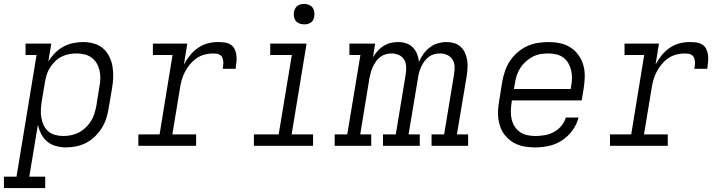

<svg xmlns="http://www.w3.org/2000/svg" viewBox="-68 -742 3688 977"><path d="M-48 215V157H16L118 -462H62V-520H193L178 -429Q192 -452 211.5 -472Q231 -492 254.5 -504.5Q278 -517 303.5 -522.5Q329 -528 355 -528Q383 -528 409.5 -520.5Q436 -513 456 -496Q476 -479 488 -454.5Q500 -430 504.5 -403.5Q509 -377 508 -348.5Q507 -320 502 -292L485 -192Q481 -166 473 -140.5Q465 -115 450.5 -91.5Q436 -68 415.5 -48Q395 -28 371 -15.5Q347 -3 320.5 2.5Q294 8 268 8Q241 8 216 1Q191 -6 172 -22Q153 -38 141.5 -60.5Q130 -83 125 -108L81 157H162V215ZM253 -50Q274 -50 294 -54Q314 -58 332.5 -67.5Q351 -77 367 -92Q383 -107 394.5 -125Q406 -143 412 -162.5Q418 -182 422 -202L438 -302Q442 -322 442.5 -343Q443 -364 438.5 -383.5Q434 -403 424 -420Q414 -437 398.5 -448.5Q383 -460 363 -465Q343 -470 322 -470Q303 -470 283.5 -466.5Q264 -463 246 -454Q228 -445 213 -430.5Q198 -416 187 -399Q176 -382 170 -363Q164 -344 161 -325L144 -225Q141 -204 140 -183Q139 -162 142.5 -142Q146 -122 154.5 -104Q163 -86 178 -73.5Q193 -61 212.5 -55.5Q232 -50 253 -50Z M636 0V-58H744L810 -462H710V-520H885L868 -414Q881 -438 898.5 -460Q916 -482 939 -498Q962 -514 988 -521Q1014 -528 1040 -528Q1057 -528 1074 -526Q1091 -524 1105 -515.5Q1119 -507 1126 -492Q1133 -477 1135 -460.5Q1137 -444 1135 -426.5Q1133 -409 1131 -392H1065Q1067 -402 1068 -411.5Q1069 -421 1068 -430.5Q1067 -440 1063.5 -448.5Q1060 -457 1052.5 -462Q1045 -467 1035.5 -468.5Q1026 -470 1017 -470Q995 -470 973.5 -464.5Q952 -459 933 -446Q914 -433 899 -415Q884 -397 873.5 -377Q863 -357 857 -336Q851 -315 848 -294L809 -58H930V0Z M1224 0V-58H1350L1417 -462H1307V-520H1492L1416 -58H1525V0ZM1480 -618Q1467 -618 1455.5 -622.5Q1444 -627 1437 -636Q1430 -645 1428 -657.5Q1426 -670 1428 -683Q1430 -691 1434.5 -699.5Q1439 -708 1446.5 -713Q1454 -718 1462.5 -720Q1471 -722 1480 -722Q1492 -722 1503.5 -717.5Q1515 -713 1522 -704Q1529 -695 1531 -682.5Q1533 -670 1531 -657Q1530 -649 1525.5 -640.5Q1521 -632 1513.5 -627Q1506 -622 1497 -620Q1488 -618 1480 -618Z M1635 0V-58H1699L1766 -462H1710V-520H1841L1830 -450Q1840 -468 1853.5 -483Q1867 -498 1884 -508.5Q1901 -519 1919.5 -523.5Q1938 -528 1957 -528Q1979 -528 1999 -521.5Q2019 -515 2033 -500.5Q2047 -486 2054.5 -467Q2062 -448 2064 -427Q2073 -448 2086.5 -467Q2100 -486 2118.5 -500.5Q2137 -515 2159.5 -521.5Q2182 -528 2203 -528Q2224 -528 2243 -522.5Q2262 -517 2276 -504Q2290 -491 2298 -473.5Q2306 -456 2309 -436.5Q2312 -417 2311 -397Q2310 -377 2307 -356L2257 -58H2314V0H2128V-58H2192L2243 -367Q2246 -386 2245 -405.5Q2244 -425 2234 -440Q2224 -455 2207 -462.5Q2190 -470 2171 -470Q2156 -470 2141 -466Q2126 -462 2113.5 -452.5Q2101 -443 2091.5 -430Q2082 -417 2075.5 -403Q2069 -389 2065 -374.5Q2061 -360 2059 -345L2011 -58H2068V0H1881V-58H1946L1997 -367Q2000 -386 1998.5 -405.5Q1997 -425 1987.5 -440Q1978 -455 1961 -462.5Q1944 -470 1924 -470Q1910 -470 1895 -466Q1880 -462 1867.5 -452.5Q1855 -443 1845.5 -430Q1836 -417 1829.5 -403Q1823 -389 1819 -374.5Q1815 -360 1812 -345L1765 -58H1821V0Z M2655 8Q2632 8 2609.5 5Q2587 2 2566.5 -6Q2546 -14 2529 -27Q2512 -40 2499 -57Q2486 -74 2478.5 -94.5Q2471 -115 2468 -137Q2465 -159 2466.5 -182Q2468 -205 2472 -228L2488 -328Q2493 -355 2502 -381.5Q2511 -408 2527 -432Q2543 -456 2565.5 -475.5Q2588 -495 2614 -507Q2640 -519 2668 -523.5Q2696 -528 2723 -528Q2753 -528 2782 -522Q2811 -516 2835 -500.5Q2859 -485 2875.5 -462Q2892 -439 2900 -411Q2908 -383 2907.5 -352.5Q2907 -322 2902 -292L2892 -231H2537L2535 -218Q2532 -197 2531.5 -176Q2531 -155 2535.5 -135.5Q2540 -116 2550.5 -99Q2561 -82 2577.5 -70.5Q2594 -59 2614 -54.5Q2634 -50 2655 -50Q2679 -50 2703 -54Q2727 -58 2749 -69.5Q2771 -81 2788 -101Q2805 -121 2811 -144H2876Q2867 -109 2845 -78.5Q2823 -48 2791.5 -27.5Q2760 -7 2725 0.5Q2690 8 2655 8ZM2547 -289H2836L2838 -302Q2842 -322 2842.5 -343Q2843 -364 2838.5 -383.5Q2834 -403 2824 -420.5Q2814 -438 2798 -449.5Q2782 -461 2762 -465.5Q2742 -470 2721 -470Q2701 -470 2681 -466.5Q2661 -463 2642 -453Q2623 -443 2607 -428.5Q2591 -414 2579.5 -396Q2568 -378 2561.5 -358Q2555 -338 2552 -318Z M3036 0V-58H3144L3210 -462H3110V-520H3285L3268 -414Q3281 -438 3298.5 -460Q3316 -482 3339 -498Q3362 -514 3388 -521Q3414 -528 3440 -528Q3457 -528 3474 -526Q3491 -524 3505 -515.5Q3519 -507 3526 -492Q3533 -477 3535 -460.5Q3537 -444 3535 -426.5Q3533 -409 3531 -392H3465Q3467 -402 3468 -411.5Q3469 -421 3468 -430.5Q3467 -440 3463.5 -448.5Q3460 -457 3452.5 -462Q3445 -467 3435.5 -468.5Q3426 -470 3417 -470Q3395 -470 3373.5 -464.5Q3352 -459 3333 -446Q3314 -433 3299 -415Q3284 -397 3273.5 -377Q3263 -357 3257 -336Q3251 -315 3248 -294L3209 -58H3330V0Z"/></svg>

Font: Iosevka Etoile Light Oblique
Style: Regular
Weight: 300
Italic angle: -9°
Designer: Belleve Invis
Foundry: Belleve Invis
Version: Version 15.5.2; ttfautohint (v1.8.4)